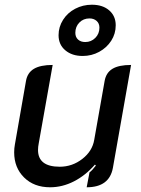

<svg xmlns="http://www.w3.org/2000/svg" viewBox="-20 -784 596 813"><path d="M458 -73Q443 9 347 9L359 -54Q370 -62 386 -83L382 -87Q342 -41 293 -16Q244 9 192 9Q124 9 82 -32.5Q40 -74 40 -139Q40 -156 43 -172L90 -441Q96 -476 123.5 -492.5Q151 -509 203 -509L144 -177Q141 -162 141 -149Q141 -78 233 -78Q286 -78 328.5 -111Q371 -144 379 -192L423 -441Q429 -476 456 -492.5Q483 -509 535 -509ZM228 -635Q228 -670 247 -700Q266 -730 298.5 -747Q331 -764 369 -764Q415 -764 442.5 -740Q470 -716 470 -677Q470 -641 451 -611.5Q432 -582 400 -564.5Q368 -547 330 -547Q285 -547 256.5 -571Q228 -595 228 -635ZM401 -667Q401 -685 389 -695.5Q377 -706 359 -706Q333 -706 316 -688.5Q299 -671 299 -645Q299 -627 310.5 -616.5Q322 -606 341 -606Q366 -606 383.5 -623.5Q401 -641 401 -667Z"/></svg>

Font: K2D Medium
Style: Italic
Weight: 500
Italic angle: -10°
Designer: Katatrad Aksorn Co.,Ltd.
Foundry: Cadson Demak Co.,Ltd.
Version: Version 1.000; ttfautohint (v1.6)